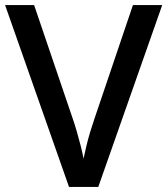

<svg xmlns="http://www.w3.org/2000/svg" viewBox="-20 -734 657 754"><path d="M617 -714 366 0H251L0 -714H114L266 -267Q274 -244 282 -216Q290 -188 297 -161Q304 -134 308 -111Q313 -134 319.5 -161.5Q326 -189 334.5 -217Q343 -245 351 -268L502 -714Z"/></svg>

Font: Noto Traditional Nushu Medium
Style: Regular
Weight: 500
Version: Version 2.003